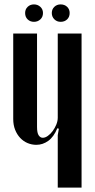

<svg xmlns="http://www.w3.org/2000/svg" viewBox="-20 -851 430 871"><path d="M240 -269Q224 -230 199 -212Q174 -194 145 -194Q124 -194 105 -202Q86 -210 71.5 -225.5Q57 -241 48.5 -262.5Q40 -284 40 -311V-699H148V-275Q148 -248 155.5 -237Q163 -226 174 -226Q185 -226 197 -234.5Q209 -243 219 -256.5Q229 -270 235.5 -286Q242 -302 242 -317V-699H350V0H242V-238L247 -267ZM94 -792Q94 -809 105.5 -820Q117 -831 134 -831Q151 -831 163 -820Q175 -809 175 -792Q175 -774 163 -763Q151 -752 134 -752Q117 -752 105.5 -763Q94 -774 94 -792ZM215 -792Q215 -809 226.5 -820Q238 -831 255 -831Q273 -831 284.5 -820Q296 -809 296 -792Q296 -774 284.5 -763Q273 -752 255 -752Q238 -752 226.5 -763.5Q215 -775 215 -792Z"/></svg>

Font: Moniqa Extra Bold Narrow Heading
Style: Regular
Weight: 800
Width: 4
Designer: Rajesh Rajput
Foundry: Rajesh Rajput
Version: Version 1.000;December 15, 2022;FontCreator 14.0.0.2794 32-b